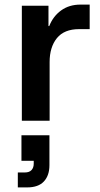

<svg xmlns="http://www.w3.org/2000/svg" viewBox="-20 -525 433 835"><path d="M75 0V-500H190.8V-411.7H194.2Q210.8 -454.2 245.8 -479.6Q280.8 -505 330 -505H370V-398.3H324.2Q259.2 -398.3 227.5 -359.2Q195.8 -320 195.8 -255V0ZM57.5 290V225H88.3Q107.5 225 117.1 214.6Q126.7 204.2 126.7 186.7V174.2H73.3V63.3H195V193.3Q195 238.3 170.8 264.2Q146.7 290 98.3 290Z"/></svg>

Font: Funnel Sans SemiBold
Style: Regular
Weight: 600
Designer: NORD ID, Kristian Moeller
Foundry: Dicotype
Version: Version 1.000